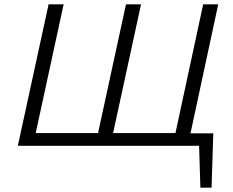

<svg xmlns="http://www.w3.org/2000/svg" viewBox="-20 -678 1085 893"><path d="M866 -58H972L964 195H912L906 0H63L206 -658H276L146 -59H436L566 -658H636L506 -59H796L925 -658H995Z"/></svg>

Font: EauTestInfant
Style: Italic
Weight: 400
Italic angle: -12°
Designer: Christian Thalmann (Catharsis Fonts)
Version: Version 0.001;PS 000.001;hotconv 1.0.88;makeotf.lib2.5.64775